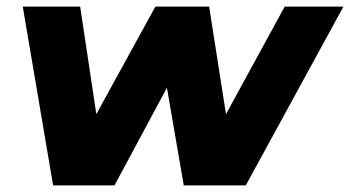

<svg xmlns="http://www.w3.org/2000/svg" viewBox="-20 -562 1061 582"><path d="M141 0 49 -542H223L272 -216L451 -542H614L665 -216L843 -542H1021L725 0H537L486 -296L327 0Z"/></svg>

Font: Montserrat ExtraBold
Style: Italic
Weight: 800
Italic angle: -11.3°
Designer: Julieta Ulanovsky
Foundry: Julieta Ulanovsky
Version: Version 9.000; ttfautohint (v1.8.4.7-5d5b)